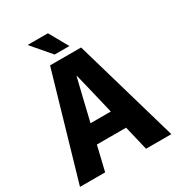

<svg xmlns="http://www.w3.org/2000/svg" viewBox="-209 -1033 1071 1163"><g transform="rotate(-30 326.0 -451.5)"><path d="M218 -728H435L646 0H469L353 -486L327 -592H325L299 -486L183 0H7ZM244 -302H410L438 -171H214ZM275 -771 162 -903H304L378 -771Z"/></g></svg>

Font: Murecho Thin
Style: Bold
Weight: 700
Version: Version 1.010